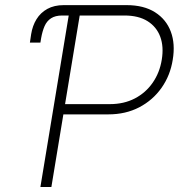

<svg xmlns="http://www.w3.org/2000/svg" viewBox="-20 -748 729 768"><path d="M141.6 -577.6H99.6L104.5 -610.8Q109.9 -645 126 -671.1Q142.1 -697.3 169.4 -712.4Q196.8 -727.5 234.9 -727.5H302.2L293.9 -686H229Q201.2 -686 184.1 -674.8Q167 -663.6 158.2 -643.3Q149.4 -623 144.5 -595.2ZM141.6 0 261.7 -727.5H486.3Q555.2 -727.5 600.1 -699Q645 -670.4 663.3 -621.3Q681.6 -572.3 670.9 -508.8Q661.1 -446.3 626.2 -396.7Q591.3 -347.2 536.9 -318.8Q482.4 -290.5 413.6 -290.5H219.7L227.5 -331.5H419.4Q475.6 -331.5 519.3 -354.2Q563 -377 590.8 -417.2Q618.7 -457.5 627 -508.8Q635.7 -561 621.1 -600.8Q606.4 -640.6 570.3 -663.3Q534.2 -686 477.5 -686H298.8L185.5 0Z"/></svg>

Font: Inter Tight ExtraLight
Style: Italic
Weight: 250
Italic angle: -9.39999°
Designer: Rasmus Andersson
Foundry: rsms
Version: Version 3.004